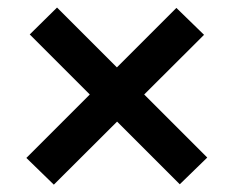

<svg xmlns="http://www.w3.org/2000/svg" viewBox="-20 -587 620 510"><path d="M457.5 -97.5 291 -264 123 -96.5 50 -167.5 218.5 -336 59 -495.5 131.5 -567 290.5 -408 448.5 -566 522 -494.5 363 -336 530.5 -168.5Z"/></svg>

Font: LatoLatin Heavy
Style: Regular
Weight: 800
Designer: Lukasz Dziedzic with Adam Twardoch and Botio Nikoltchev
Foundry: tyPoland Lukasz Dziedzic
Version: Version 2.015; 2015-08-06; http://www.latofonts.com/